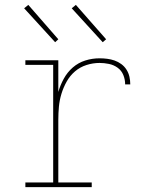

<svg xmlns="http://www.w3.org/2000/svg" viewBox="-20 -767 640 787"><path d="M84 0V-19H198V-501H84V-520H219V-390Q227 -418 241.5 -444.5Q256 -471 278.5 -490.5Q301 -510 329.5 -519Q358 -528 388 -528Q404 -528 419.5 -526Q435 -524 449.5 -519Q464 -514 477 -504.5Q490 -495 498.5 -481.5Q507 -468 510.5 -452.5Q514 -437 514 -421H493Q493 -441 485.5 -459.5Q478 -478 462 -489.5Q446 -501 426.5 -505Q407 -509 388 -509Q361 -509 334.5 -500.5Q308 -492 287.5 -474.5Q267 -457 253.5 -433Q240 -409 232 -383Q224 -357 221.5 -330Q219 -303 219 -276V-19H356V0ZM401 -594 274 -733 291 -747 415 -606ZM206 -594 79 -733 96 -747 219 -606Z"/></svg>

Font: Iosevka HT Thin Extended
Style: Regular
Weight: 100
Width: 7
Monospace: yes
Designer: Belleve Invis
Foundry: Belleve Invis
Version: Version 32.3.0; ttfautohint (v1.8.4)